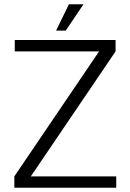

<svg xmlns="http://www.w3.org/2000/svg" viewBox="-20 -877 609 897"><path d="M47 0V-53L443 -637H49V-690H520V-637L124 -53H523V0ZM242 -734 302 -857H370L287 -734Z"/></svg>

Font: Mozilla Headline ExtraLight
Style: Regular
Weight: 200
Designer: Studio DRAMA
Foundry: Studio DRAMA
Version: Version 1.000